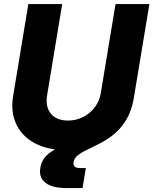

<svg xmlns="http://www.w3.org/2000/svg" viewBox="-20 -748 776 972"><path d="M316.4 11.7Q221.2 11.7 156.2 -22.9Q91.3 -57.6 62.3 -119.4Q33.2 -181.2 46.4 -261.7L123.5 -727.5H294.9L218.3 -264.6Q209 -207 237.8 -172.4Q266.6 -137.7 323.7 -137.7Q366.2 -137.7 401.9 -156.2Q437.5 -174.8 460.7 -206.1Q483.9 -237.3 490.2 -275.9L564.9 -727.5H736.3L657.2 -250.5Q644 -170.4 597.7 -111.3Q551.3 -52.2 479.2 -20.3Q407.2 11.7 316.4 11.7ZM316.4 204.1Q245.1 204.1 210.4 177.5Q175.8 150.9 184.1 102.1Q190.9 59.6 222.2 33.2Q253.4 6.8 298.8 -12Q344.2 -30.8 394.5 -49.1Q444.8 -67.4 491.2 -92.3Q537.6 -117.2 570.8 -156.2Q604 -195.3 613.8 -255.9L657.2 -250.5Q646 -187 620.4 -143.8Q594.7 -100.6 561.5 -72.5Q528.3 -44.4 493.4 -26.1Q458.5 -7.8 427.7 6.6Q397 21 376.5 36.1Q356 51.3 352.5 73.2Q347.2 103 386.2 103H414.6L397.9 204.1Z"/></svg>

Font: Inter Display ExtraBold
Style: Italic
Weight: 800
Italic angle: -9.39999°
Designer: Rasmus Andersson
Foundry: rsms
Version: Version 4.000;git-a52131595